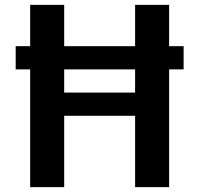

<svg xmlns="http://www.w3.org/2000/svg" viewBox="-20 -770 820 790"><path d="M44.5 -484.5V-580H104.1V-750H244.1V-580H535.9V-750H675.9V-580H735.5V-484.5H675.9V0H535.9V-293.6H244.1V0H104.1V-484.5ZM535.9 -484.5H244.1V-389.1H535.9Z"/></svg>

Font: Spartan MB
Style: Bold
Weight: 700
Designer: Matt Bailey, Mirko Velimirovic
Foundry: Matt Bailey
Version: Version 1.005